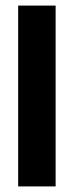

<svg xmlns="http://www.w3.org/2000/svg" viewBox="-20 -667 264 687"><path d="M179 -647H45V0H179Z"/></svg>

Font: sklik
Style: Regular
Weight: 400
Designer: Joe Prince
Foundry: Joe Prince
Version: Version 1.001